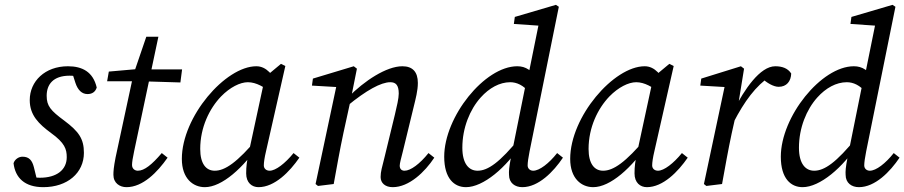

<svg xmlns="http://www.w3.org/2000/svg" viewBox="-20 -761 3740 794"><path d="M137 -1 120 -70C113 -97 101 -113 73 -113C57 -113 41 -102 36 -86C43 -26 82 13 159 13C259 13 327 -46 327 -129C327 -187 306 -217 246 -262C189 -304 173 -323 173 -365C173 -411 199 -448 268 -448C284 -448 294 -446 304 -443L274 -474L292 -418C302 -388 319 -372 342 -372C360 -372 374 -380 380 -399C365 -464 320 -487 261 -487C166 -487 103 -425 103 -347C103 -284 141 -248 191 -211C248 -170 256 -144 256 -111C256 -59 215 -26 145 -26C128 -26 120 -28 99 -35L137 -1Z M423 -425H562L726 -420L733 -474H566V-477L430 -465L423 -425ZM458 -110C450 -69 449 -52 449 -38C449 -4 475 13 503 13C571 13 631 -49 673 -109L649 -128C608 -80 577 -55 550 -55C538 -55 526 -63 526 -79C526 -89 529 -110 535 -137L635 -609H585L532 -454L458 -110Z M827 13C898 13 987 -67 1057 -171L1048 -193C960 -88 910 -55 868 -55C832 -55 808 -84 808 -145C808 -234 846 -312 894 -362C931 -400 973 -421 1005 -421C1040 -421 1074 -400 1099 -379L1135 -404C1109 -450 1083 -487 1040 -487C912 -487 732 -278 732 -104C732 -22 779 13 827 13ZM1049 13C1116 13 1178 -51 1218 -109L1194 -128C1159 -85 1120 -55 1095 -55C1082 -55 1071 -63 1071 -77C1071 -89 1074 -110 1080 -135L1160 -488L1142 -497L1076 -442L1008 -127C1001 -94 998 -73 998 -44C998 -5 1022 13 1049 13Z M1554 -29C1554 -4 1573 13 1604 13C1672 13 1737 -50 1776 -109L1752 -128C1716 -83 1678 -55 1653 -55C1641 -55 1633 -62 1633 -76C1633 -86 1639 -107 1646 -135L1691 -320C1699 -353 1708 -386 1708 -418C1708 -464 1686 -487 1644 -487C1578 -487 1487 -427 1420 -359L1415 -322C1495 -388 1556 -421 1594 -421C1616 -421 1629 -410 1629 -374C1629 -354 1621 -321 1613 -287L1570 -110C1560 -69 1554 -52 1554 -29ZM1360 0C1373 -71 1385 -140 1400 -210L1431 -352L1456 -477L1443 -487L1274 -436L1270 -407L1390 -400L1373 -414L1285 0L1295 8L1360 0Z M1907 13C1978 13 2074 -67 2140 -171L2131 -193C2046 -88 1997 -55 1955 -55C1919 -55 1892 -84 1892 -150C1892 -232 1923 -308 1968 -358C2003 -397 2046 -421 2090 -421C2116 -421 2145 -409 2170 -377L2211 -428C2178 -470 2155 -487 2119 -487C1984 -487 1817 -278 1817 -113C1817 -22 1859 13 1907 13ZM2170 -135 2291 -733 2279 -741 2109 -691 2105 -662 2222 -654 2211 -677 2166 -455 2156 -422 2093 -110C2085 -69 2084 -52 2085 -38C2085 -4 2110 13 2140 13C2207 13 2269 -51 2308 -109L2284 -128C2250 -85 2211 -55 2185 -55C2173 -55 2162 -63 2162 -77C2162 -89 2165 -110 2170 -135Z M2433 13C2504 13 2593 -67 2663 -171L2654 -193C2566 -88 2516 -55 2474 -55C2438 -55 2414 -84 2414 -145C2414 -234 2452 -312 2500 -362C2537 -400 2579 -421 2611 -421C2646 -421 2680 -400 2705 -379L2741 -404C2715 -450 2689 -487 2646 -487C2518 -487 2338 -278 2338 -104C2338 -22 2385 13 2433 13ZM2655 13C2722 13 2784 -51 2824 -109L2800 -128C2765 -85 2726 -55 2701 -55C2688 -55 2677 -63 2677 -77C2677 -89 2680 -110 2686 -135L2766 -488L2748 -497L2682 -442L2614 -127C2607 -94 2604 -73 2604 -44C2604 -5 2628 13 2655 13Z M3014 -256C3058 -341 3105 -406 3167 -447L3117 -450L3129 -439C3151 -418 3179 -402 3200 -402C3233 -402 3251 -425 3252 -457C3238 -479 3214 -487 3186 -487C3123 -487 3058 -391 3014 -304V-256ZM2891 0 2901 8 2966 0C2979 -71 2991 -140 3006 -210L3028 -308L3033 -329L3057 -477L3044 -487L2880 -436L2876 -407L2996 -400L2979 -414L2891 0Z M3299 13C3370 13 3466 -67 3532 -171L3523 -193C3438 -88 3389 -55 3347 -55C3311 -55 3284 -84 3284 -150C3284 -232 3315 -308 3360 -358C3395 -397 3438 -421 3482 -421C3508 -421 3537 -409 3562 -377L3603 -428C3570 -470 3547 -487 3511 -487C3376 -487 3209 -278 3209 -113C3209 -22 3251 13 3299 13ZM3562 -135 3683 -733 3671 -741 3501 -691 3497 -662 3614 -654 3603 -677 3558 -455 3548 -422 3485 -110C3477 -69 3476 -52 3477 -38C3477 -4 3502 13 3532 13C3599 13 3661 -51 3700 -109L3676 -128C3642 -85 3603 -55 3577 -55C3565 -55 3554 -63 3554 -77C3554 -89 3557 -110 3562 -135Z"/></svg>

Font: Source Serif Variable
Style: Italic
Weight: 389
Italic angle: -12°
Designer: Frank Grießhammer
Foundry: Adobe Systems Incorporated
Version: Version 3.001;hotconv 1.0.111;makeotfexe 2.5.65597